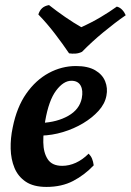

<svg xmlns="http://www.w3.org/2000/svg" viewBox="-20 -727 515 756"><path d="M163 9Q112 9 81.5 -11.5Q51 -32 37 -66Q23 -100 22 -141.5Q21 -183 30 -225Q46 -305 83.5 -358.5Q121 -412 172 -439.5Q223 -467 279 -467Q326 -467 354.5 -450.5Q383 -434 394 -407Q405 -380 399 -350Q393 -318 368 -290.5Q343 -263 307 -241.5Q271 -220 228 -207Q185 -194 141 -193L144 -243Q205 -246 249 -271Q293 -296 302 -340Q308 -371 297.5 -390Q287 -409 261 -409Q230 -409 201 -370.5Q172 -332 158 -251Q150 -207 150.5 -166.5Q151 -126 168 -100Q185 -74 225 -74Q252 -74 278.5 -86Q305 -98 329 -122Q338 -113 342.5 -102Q347 -91 349 -76Q313 -38 268 -14.5Q223 9 163 9ZM252 -517Q227 -554 196 -594.5Q165 -635 131 -670Q136 -686 146 -695Q156 -704 173 -707Q202 -684 236 -660.5Q270 -637 300 -620Q340 -638 375.5 -659Q411 -680 440 -701Q452 -698 461 -688.5Q470 -679 475 -667Q433 -638 387 -600Q341 -562 303 -523Q291 -517 277.5 -516Q264 -515 252 -517Z"/></svg>

Font: Vollkorn SemiBold
Style: Italic
Weight: 600
Italic angle: -11°
Designer: Friedrich Althausen
Foundry: Friedrich Althausen
Version: Version 5.000